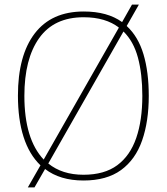

<svg xmlns="http://www.w3.org/2000/svg" viewBox="-20 -775 726 835"><path d="M156 -56Q107 -103 82.5 -179.5Q58 -256 58 -359Q58 -534 131 -629.5Q204 -725 344 -725Q396 -725 437.5 -713.5Q479 -702 511 -679L554 -755H584L531 -662Q581 -616 604 -539Q627 -462 627 -358Q627 -247 598 -164Q569 -81 506.5 -35.5Q444 10 343 10Q241 10 176 -40L130 40H101ZM497 -655Q469 -677 430.5 -688.5Q392 -700 344 -700Q215 -700 150.5 -609.5Q86 -519 86 -358Q86 -170 170 -81ZM343 -15Q434 -15 490 -56.5Q546 -98 572.5 -175Q599 -252 599 -358Q599 -453 580 -524Q561 -595 517 -638L190 -64Q250 -15 343 -15Z"/></svg>

Font: Noto Serif Thin
Style: Regular
Weight: 100
Designer: Monotype Design Team
Foundry: Monotype Imaging Inc.
Version: Version 2.015